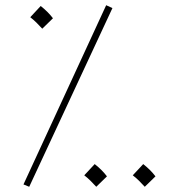

<svg xmlns="http://www.w3.org/2000/svg" viewBox="-20 -707 676 736"><path d="M411 -676 387 -687 70 0 92 9ZM183 -637Q164 -662 136 -684L96 -641Q110 -630 119.5 -620.5Q129 -611 142 -597ZM576 -31Q557 -56 529 -78L489 -35Q503 -24 512.5 -14.5Q522 -5 535 9ZM390 -31Q371 -56 343 -78L303 -35Q317 -24 326.5 -14.5Q336 -5 349 9Z"/></svg>

Font: Noto Sans Arabic Condensed Thin
Style: Regular
Weight: 250
Width: 3
Designer: Nadine Chahine
Foundry: Monotype Imaging Inc.
Version: 1.001